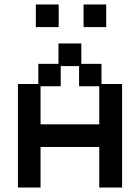

<svg xmlns="http://www.w3.org/2000/svg" viewBox="-20 -825 626 857"><path d="M60 12V-450H151V-540H241V-631H343V-540H433V-450H525V12H423V-169H161V12ZM161 -270H423V-440H333V-530H251V-440H161ZM140 -704V-805H242V-704ZM353 -704V-805H454V-704Z"/></svg>

Font: Pixelify Sans
Style: Regular
Weight: 400
Designer: Stefie Justprince
Foundry: Typecalism Foundryline
Version: Version 1.000;February 13, 2025;FontCreator 15.0.0.3015 64-b